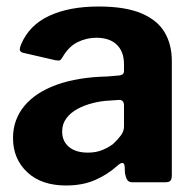

<svg xmlns="http://www.w3.org/2000/svg" viewBox="-20 -560 603 590"><path d="M341 -51Q310 -23 271.5 -6.5Q233 10 183 10Q107 10 63.5 -31Q20 -72 20 -136Q20 -192 54.5 -234Q89 -276 154 -299.5Q219 -323 310 -325L345 -328Q350 -328 355.5 -331Q361 -334 361 -342V-363Q361 -401 339 -422.5Q317 -444 276 -444Q246 -444 218.5 -430.5Q191 -417 172 -384Q168 -377 164.5 -375Q161 -373 150 -375L50 -398Q44 -400 41.5 -404.5Q39 -409 45 -424Q70 -483 131.5 -511.5Q193 -540 283 -540Q365 -540 414.5 -519Q464 -498 486 -460.5Q508 -423 508 -373V-22Q508 -10 504 -5Q500 0 488 0H386Q375 0 370.5 -8Q366 -16 364 -28L363 -50Q360 -68 341 -51ZM361 -236Q361 -253 346 -253L318 -251Q292 -250 266 -243.5Q240 -237 218.5 -225.5Q197 -214 184 -196.5Q171 -179 171 -156Q171 -126 192 -108.5Q213 -91 250 -91Q275 -91 294.5 -99Q314 -107 328 -118Q342 -131 351.5 -144Q361 -157 361 -171V-236Z"/></svg>

Font: Libre Franklin
Style: Bold
Weight: 700
Designer: Pablo Impallari, Rodrigo Fuenzalida, Nhung Nguyen
Foundry: Impallari Type
Version: Version 3.000